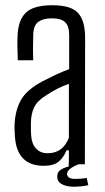

<svg xmlns="http://www.w3.org/2000/svg" viewBox="-20 -627 402 733"><path d="M147 6Q45 6 37 -105Q36 -119 35.5 -131Q35 -143 36 -157Q39 -209 61 -247Q83 -285 143 -317Q166 -329 192.5 -341.5Q219 -354 244 -363V-493Q244 -527 229 -542Q214 -557 177 -557Q146 -557 127.5 -544.5Q109 -532 107 -498Q106 -473 106 -443.5Q106 -414 107 -397H48Q47 -422 46.5 -445Q46 -468 47 -489Q49 -550 78.5 -578.5Q108 -607 180 -607Q251 -607 278 -577.5Q305 -548 305 -482L304 0H243V-53H234Q223 -26 204 -10Q185 6 147 6ZM162 -42Q220 -42 243 -101V-307Q223 -300 202.5 -290Q182 -280 153 -261Q120 -240 109 -214.5Q98 -189 98 -156Q98 -142 98 -130.5Q98 -119 99 -109Q101 -78 117.5 -60Q134 -42 162 -42ZM199 42Q200 28 213.5 20Q227 12 242 9L243 -12H276L280 0Q236 18 236 37Q236 45 243 50.5Q250 56 267 56Q276 56 289.5 55Q303 54 311 52L317 80Q304 83 288.5 84.5Q273 86 264 86Q232 86 214 75Q196 64 199 42Z"/></svg>

Font: Big Shoulders Text Light
Style: Regular
Weight: 300
Designer: Patric King
Foundry: XO Type Co
Version: Version 1.000; ttfautohint (v1.8.2)